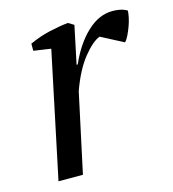

<svg xmlns="http://www.w3.org/2000/svg" viewBox="-84 -582 588 653"><g transform="rotate(-15 210.5 -256.0)"><path d="M305 -439Q279 -429 246.5 -388.5Q214 -348 189 -279L129 0H43L136 -442L75 -451V-476Q109 -492 146 -500.5Q183 -509 213 -512L233 -500L205 -367H209Q238 -433 280 -472.5Q322 -512 370 -512Q383 -512 396 -509.5Q409 -507 421 -500Q421 -491 418 -476.5Q415 -462 409.5 -447Q404 -432 397.5 -418.5Q391 -405 384 -398Z"/></g></svg>

Font: PTSerifItalic
Style: Italic
Weight: 400
Italic angle: -12°
Designer: A.Korolkova, O.Umpeleva, V.Yefimov
Foundry: ParaType Ltd
Version: Version 1.000W OFL